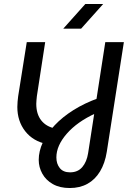

<svg xmlns="http://www.w3.org/2000/svg" viewBox="-20 -720 672 957"><path d="M327.8 217.2Q278 217.2 243.4 197.6Q208.8 178 190.9 145.6Q173 113.2 173 77Q173 33.8 193.5 -10.4Q214 -54.6 252.6 -95.7Q291.2 -136.8 346.3 -171.4Q401.4 -206 471 -231L455.4 -154.6Q365 -113.2 313 -53.7Q261 5.8 261 64.8Q261 96.4 278 117.7Q295 139 329 139Q367.8 139 390.1 112.9Q412.4 86.8 419.2 43.4L504.8 -510H597.4L512.2 37Q503.2 93.8 478.6 134.5Q454 175.2 416 196.2Q378 217.2 327.8 217.2ZM214.2 -1.8Q144.8 -15.8 105.6 -66Q66.4 -116.2 66.4 -187Q66.4 -198.8 67.7 -214.1Q69 -229.4 70.6 -240.6L113.4 -510H205.2L163.8 -240.8Q162.8 -230.8 161.8 -220.5Q160.8 -210.2 160.8 -202.6Q160.8 -151.4 185.5 -120Q210.2 -88.6 255.6 -79.4ZM295.2 -577 405.2 -700H494.2L384.2 -577Z"/></svg>

Font: MuseoModerno Thin
Style: Italic
Weight: 100
Italic angle: -9°
Designer: Pablo Cosgaya, Héctor Gatti, Marcela Romero, and the Authors of The MuseoModerno Project.
Foundry: Omnibus-Type Team
Version: Version 1.003